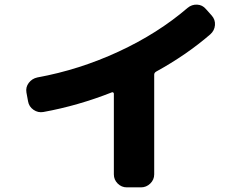

<svg xmlns="http://www.w3.org/2000/svg" viewBox="-20 -756 1040 828"><path d="M101 -319 94 -357Q90 -380 104 -398.5Q118 -417 141 -422Q322 -455 491.5 -533.5Q661 -612 789 -722Q807 -737 830 -736Q853 -735 868 -717L893 -689Q909 -671 907 -647.5Q905 -624 887 -608Q784 -519 653 -447Q645 -442 645 -434V-4Q645 19 628 35.5Q611 52 588 52H527Q504 52 487.5 35.5Q471 19 471 -4V-352Q471 -355 468.5 -357Q466 -359 463 -358Q316 -300 167 -273Q144 -269 124.5 -282.5Q105 -296 101 -319Z"/></svg>

Font: Rounded Mplus 1c ExtraBold
Style: Regular
Weight: 800
Version: Version 1.059.20150529